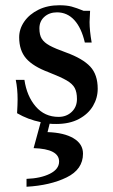

<svg xmlns="http://www.w3.org/2000/svg" viewBox="-20 -464 430 731"><path d="M169 7 161 39Q224 41 260 62.5Q296 84 296 121Q296 181 233.5 211.5Q171 242 81 247V217Q135 215 170 197.5Q205 180 205 151Q205 103 108 100L135 1Q86 -9 45 -33Q47 -67 47 -86Q47 -126 40 -160H73Q82 -98 116 -58.5Q150 -19 203 -19Q233 -19 253 -38Q273 -57 273 -87Q273 -113 264.5 -129Q256 -145 233.5 -158Q211 -171 165 -189Q106 -211 79.5 -241.5Q53 -272 53 -322Q53 -354 72.5 -382Q92 -410 126.5 -427Q161 -444 206 -444Q234 -444 252.5 -439Q271 -434 298 -423H323Q321 -391 321 -380Q321 -348 329 -302H303Q290 -358 263 -387.5Q236 -417 197 -417Q168 -417 149 -400Q130 -383 130 -356Q130 -331 139 -316.5Q148 -302 169 -290.5Q190 -279 232 -264Q295 -241 323.5 -210.5Q352 -180 352 -126Q352 -91 334 -60.5Q316 -30 280.5 -11Q245 8 194 8Q177 8 169 7Z"/></svg>

Font: Ibarra Real Nova SemiBold
Style: Regular
Weight: 600
Designer: Jose Maria Ribagorda & Octavio Pardo
Foundry: Jose Maria Ribagorda
Version: Version 1.014